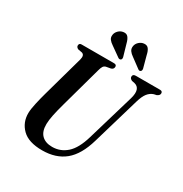

<svg xmlns="http://www.w3.org/2000/svg" viewBox="-205 -1059 1167 1225"><g transform="rotate(30 378.0 -446.5)"><path d="M502.5 -216 604.5 -561.5Q627.5 -642 575 -655.5L554.5 -659.5Q536.5 -668 537 -681.5Q537 -700 559.5 -700H738Q756 -700 756 -683.5Q756 -668 735.5 -659.5L717 -655.5Q692.5 -647.5 675 -625.5Q657.5 -603.5 644.5 -558.5L543 -212.5Q509 -95 444.2 -42Q379.5 11 278.5 11Q178 11 130.5 -36Q83 -83 84 -152.5Q84.5 -181 94.8 -226.5Q105 -272 116 -311L200.5 -614Q209.5 -648.5 187.5 -656.5L156 -662.5Q141 -670.5 141.5 -683Q142 -700 160 -700H398.5Q417.5 -700 417.5 -684Q417.5 -677 413.8 -670.8Q410 -664.5 399.5 -661L364 -654.5Q352 -651 345.8 -641.2Q339.5 -631.5 334 -611L251 -311Q235 -253.5 227.2 -214.8Q219.5 -176 219 -149Q218 -94.5 245.5 -67.2Q273 -40 322.5 -40Q383.5 -40 429.2 -80.8Q475 -121.5 502.5 -216ZM553 -849.5 576.5 -762.5Q579 -749.5 572 -743Q563 -736 553 -743.5L483.5 -795Q465.5 -807 455.5 -821.2Q445.5 -835.5 449 -855.5Q452 -873.5 467.2 -887.8Q482.5 -902 502 -904Q524.5 -906.5 536 -891.5Q547.5 -876.5 553 -849.5ZM404.5 -849.5 429.5 -763Q432.5 -750 426 -743.5Q417 -736.5 406.5 -743L336 -793Q317.5 -805 307 -818.5Q296.5 -832 299.5 -852Q302 -870 316.8 -884.8Q331.5 -899.5 351.5 -902Q374 -905.5 386 -890.8Q398 -876 404.5 -849.5Z"/></g></svg>

Font: Fraunces 144pt S050 SemiBold
Style: Italic
Weight: 600
Italic angle: -16°
Version: Version 1.000; ttfautohint (v1.8.3)